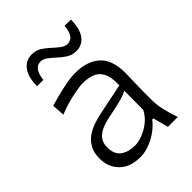

<svg xmlns="http://www.w3.org/2000/svg" viewBox="-219 -860 979 979"><g transform="rotate(-45 270.5 -370.5)"><path d="M210.9 10.3Q137.2 10.3 97.4 -30Q57.6 -70.3 57.6 -132.3Q57.6 -174.3 73.2 -202.1Q88.9 -230 113.8 -247.3Q138.7 -264.6 167.2 -274.4Q195.8 -284.2 221.7 -289.6L393.1 -324.7Q395 -384.3 378.7 -414.3Q362.3 -444.3 333 -454.6Q303.7 -464.8 266.6 -464.8Q245.1 -464.8 193.6 -454.1Q142.1 -443.4 85.4 -420.9L81.1 -489.7Q105 -496.6 139.2 -505.6Q173.3 -514.6 210.2 -521.7Q247.1 -528.8 279.8 -528.8Q362.8 -528.8 411.4 -486.1Q460 -443.4 460 -348.1Q460 -325.2 458.5 -289.6Q457 -253.9 457 -220.2V-153.8Q457 -120.1 465.8 -82Q474.6 -43.9 489.7 0H418.9L396.5 -83H388.7Q356.9 -42 307.4 -15.9Q257.8 10.3 210.9 10.3ZM232.4 -50.8Q255.9 -50.8 285.9 -61.5Q315.9 -72.3 344.2 -94Q372.6 -115.7 390.6 -149.4L391.6 -287.1Q382.8 -282.7 368.4 -277.1Q354 -271.5 326.2 -264.4Q298.3 -257.3 248.5 -247.6Q215.8 -241.7 187.7 -230.2Q159.7 -218.8 142.6 -198.5Q125.5 -178.2 125.5 -145.5Q125.5 -94.2 156 -72.5Q186.5 -50.8 232.4 -50.8ZM362.3 -603Q333.5 -603 311.3 -616.7Q289.1 -630.4 270 -648.2Q251 -666 232.7 -680.2Q214.4 -694.3 193.4 -695.3Q146 -692.4 138.7 -618.2H93.3Q93.3 -683.1 119.1 -717.8Q145 -752.4 189.5 -752.4Q217.8 -752.4 239.7 -738.8Q261.7 -725.1 280.8 -707.3Q299.8 -689.5 318.1 -675.3Q336.4 -661.1 356.9 -660.2Q382.3 -661.6 394.3 -680.2Q406.2 -698.7 410.6 -736.8H455.6Q455.6 -671.9 430.7 -637.5Q405.8 -603 362.3 -603Z"/></g></svg>

Font: Pinar Regular
Style: Regular
Weight: 400
Designer: Amin Abedi
Version: Version 3.000